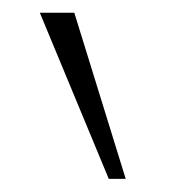

<svg xmlns="http://www.w3.org/2000/svg" viewBox="-20 -805 282 299"><path d="M149.4 -526.4 42 -785.2H95.7L175.8 -526.4Z"/></svg>

Font: Gothic A1 Thin
Style: Regular
Weight: 250
Designer: HanYang I&C Co.,Ltd.
Foundry: HanYang I&C Co.,Ltd.
Version: Version 2.50